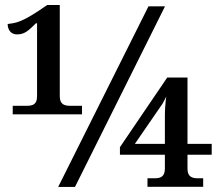

<svg xmlns="http://www.w3.org/2000/svg" viewBox="-20 -739 880 759"><path d="M122.1 -647H126.5V-358.9C126.5 -325.7 109.4 -320.8 85.4 -320.8H30.3V-287.1H304.2V-320.8H258.3C234.9 -320.8 216.3 -325.7 216.3 -358.9V-719.2H166.5C113.8 -682.1 82.5 -664.6 60.5 -655.8C39.6 -647 25.4 -646.5 10.3 -644C10.3 -620.1 24.4 -603 46.4 -603C76.2 -603 90.8 -615.7 122.1 -647ZM210 0H276.4L632.3 -713.9H566.9ZM454.1 -127.4H631.8V-72.3C631.8 -39.1 612.8 -34.2 590.8 -34.2H563V-0.5H783.2V-34.2H763.2C740.2 -34.2 721.2 -39.1 721.2 -72.3V-127.4H816.9V-170.4H721.2V-432.6H641.1L454.1 -157.2ZM513.2 -170.4 622.1 -328.6C625.5 -334 631.8 -346.2 637.2 -357.4C633.8 -332.5 631.8 -304.2 631.8 -283.2V-170.4Z"/></svg>

Font: The Erased English
Style: Regular
Weight: 400
Designer: Monotype Design team + ligartures altered by 180 Amsterdam
Foundry: Monotype Imaging Inc.
Version: Version 1.030;Glyphs 3.1.2 (3151)